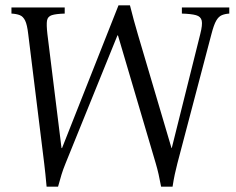

<svg xmlns="http://www.w3.org/2000/svg" viewBox="-20 -693 886 721"><path d="M155 8Q153 -18 150.5 -39Q148 -60 146 -79L86 -565Q82 -600 74.5 -615.5Q67 -631 54.5 -636Q42 -641 23 -642V-665H223V-642Q190 -641 174.5 -636Q159 -631 156.5 -615.5Q154 -600 158 -565L211 -137H213L425 -673H468Q475 -645 482.5 -617.5Q490 -590 498 -563L624 -137H625L732 -565Q741 -600 737.5 -615.5Q734 -631 716 -636Q698 -641 663 -642V-665H841V-642Q825 -641 813 -636Q801 -631 792 -615.5Q783 -600 774 -565L646 -79Q641 -60 636.5 -39Q632 -18 628 8H585Q576 -42 565 -79L423 -560H421L226 -79Q217 -57 211 -37.5Q205 -18 198 8Z"/></svg>

Font: Bona Nova
Style: Italic
Weight: 400
Italic angle: -4°
Designer: Mateusz Machalski
Foundry: Capitalics
Version: Version 4.001; ttfautohint (v1.8.3)